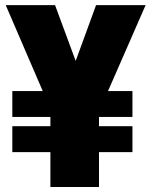

<svg xmlns="http://www.w3.org/2000/svg" viewBox="-20 -748 604 768"><path d="M509.8 -243.2V-139.6H376V0H181.6V-139.6H29.3V-243.2H181.6V-280.3H29.3V-383.8H150.9L2.9 -727.5H200.2L282.7 -504.4L364.3 -727.5H562.5L412.1 -383.8H509.8V-280.3H376V-243.2Z"/></svg>

Font: Inter Tight Black
Style: Regular
Weight: 900
Designer: Rasmus Andersson
Foundry: rsms
Version: Version 3.004; ttfautohint (v1.8.4.7-5d5b)